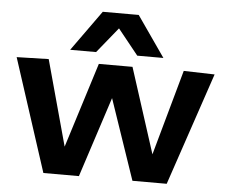

<svg xmlns="http://www.w3.org/2000/svg" viewBox="-54 -852 1078 915"><g transform="rotate(5 485.0 -395.0)"><path d="M186 0 11 -539 164 -543 276 -134 404 -541H565L696 -134L810 -543L958 -539L776 0H612L481 -384L356 0ZM262 -596 401 -790H573L708 -596H583L485 -718L386 -596Z"/></g></svg>

Font: Georama Extended SemiBold
Style: Regular
Weight: 600
Width: 7
Designer: Jean-Baptiste Levee
Foundry: Production Type
Version: Version 1.000